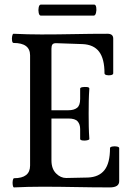

<svg xmlns="http://www.w3.org/2000/svg" viewBox="-20 -813 568 836"><path d="M41 3Q37 3 35.5 -7Q34 -17 35.5 -26.5Q37 -36 41 -37Q111 -37 111 -92V-572Q111 -626 39 -626Q34 -626 32.5 -636Q31 -646 33 -656Q35 -666 39 -666Q100 -663 160 -663Q232 -663 304 -664.5Q376 -666 448 -666Q473 -666 473 -645V-494Q473 -488 463.5 -486Q454 -484 444.5 -486Q435 -488 435 -494Q435 -557 411.5 -588Q388 -619 339 -621L224 -625Q212 -625 208 -619Q204 -613 204 -601V-333H278Q302 -333 315.5 -343.5Q329 -354 329 -382V-427Q329 -432 339 -433.5Q349 -435 359 -434Q369 -433 369 -427Q367 -400 366.5 -372.5Q366 -345 366 -318Q366 -290 366.5 -263Q367 -236 369 -208Q369 -204 359 -202Q349 -200 339 -201.5Q329 -203 329 -208V-251Q329 -272 318 -284.5Q307 -297 278 -297H204V-115Q204 -78 224 -58Q244 -38 268 -38L363 -40Q411 -42 435 -72.5Q459 -103 459 -168Q459 -173 469 -175Q479 -177 489 -175Q499 -173 499 -168V-24Q499 3 458 3Q385 3 311 1.5Q237 0 164 0Q102 0 41 3ZM158 -745Q151 -745 148.5 -757Q146 -769 148.5 -781Q151 -793 158 -793H390Q397 -793 399 -781Q401 -769 398 -757Q395 -745 388 -745Z"/></svg>

Font: Junicode Two Beta Condensed Medium
Style: Regular
Weight: 500
Width: 3
Designer: Peter S. Baker
Foundry: Briery Creek Software
Version: Version 1.053; ttfautohint (v1.8.4)